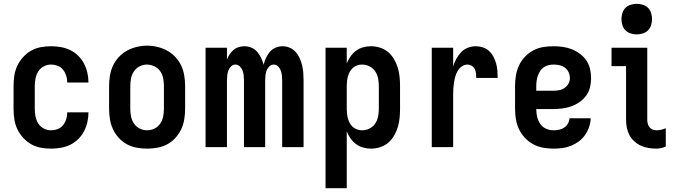

<svg xmlns="http://www.w3.org/2000/svg" viewBox="-20 -770 3540 1005"><path d="M247 8Q220 8 193 3Q166 -2 142.5 -15.5Q119 -29 100.5 -49.5Q82 -70 70.5 -94.5Q59 -119 55 -146Q51 -173 51 -200V-320Q51 -347 55 -374Q59 -401 70.5 -425.5Q82 -450 100.5 -470.5Q119 -491 142.5 -504.5Q166 -518 193 -523Q220 -528 247 -528Q273 -528 298.5 -523.5Q324 -519 347 -508Q370 -497 388.5 -479Q407 -461 419 -438.5Q431 -416 437 -390.5Q443 -365 443 -340Q443 -339 443 -338.5Q443 -338 443 -338H332Q332 -338 332 -338.5Q332 -339 332 -339Q332 -357 326.5 -374Q321 -391 310 -405Q299 -419 282 -425.5Q265 -432 247 -432Q227 -432 209 -422.5Q191 -413 180.5 -396.5Q170 -380 166 -360Q162 -340 162 -320V-200Q162 -180 166 -160Q170 -140 180.5 -123.5Q191 -107 209 -97.5Q227 -88 247 -88Q265 -88 282 -94.5Q299 -101 310 -115Q321 -129 326.5 -146Q332 -163 332 -181Q332 -181 332 -181.5Q332 -182 332 -182H443Q443 -182 443 -181.5Q443 -181 443 -180Q443 -155 437 -129.5Q431 -104 419 -81.5Q407 -59 388.5 -41Q370 -23 347 -12Q324 -1 298.5 3.5Q273 8 247 8Z M750 8Q723 8 695.5 3Q668 -2 644 -15Q620 -28 601.5 -48.5Q583 -69 571.5 -93.5Q560 -118 555.5 -145.5Q551 -173 551 -200V-320Q551 -347 555.5 -374.5Q560 -402 571.5 -426.5Q583 -451 602 -471.5Q621 -492 645 -505Q669 -518 696 -524.5Q723 -531 750 -531Q777 -531 804 -524.5Q831 -518 855 -505Q879 -492 898 -471.5Q917 -451 928.5 -426.5Q940 -402 944.5 -374.5Q949 -347 949 -320V-200Q949 -173 944.5 -145.5Q940 -118 928.5 -93.5Q917 -69 898.5 -48.5Q880 -28 856 -15Q832 -2 804.5 3Q777 8 750 8ZM750 -88Q770 -88 788.5 -97Q807 -106 818.5 -123Q830 -140 834 -160Q838 -180 838 -200V-320Q838 -340 834 -360.5Q830 -381 818.5 -397.5Q807 -414 788 -423Q769 -432 749 -432Q729 -432 710.5 -422.5Q692 -413 681 -396.5Q670 -380 666 -360Q662 -340 662 -320V-200Q662 -180 666 -160Q670 -140 681.5 -123Q693 -106 711.5 -97Q730 -88 750 -88Z M1056 0V-520H1168V-458Q1173 -472 1181.5 -485Q1190 -498 1201.5 -508Q1213 -518 1228 -523Q1243 -528 1259 -528Q1278 -528 1296 -520.5Q1314 -513 1326.5 -498.5Q1339 -484 1347 -466.5Q1355 -449 1360 -431Q1364 -449 1372 -466.5Q1380 -484 1392.5 -498.5Q1405 -513 1422.5 -520.5Q1440 -528 1459 -528Q1479 -528 1497 -520Q1515 -512 1528 -497.5Q1541 -483 1549 -464.5Q1557 -446 1561.5 -427Q1566 -408 1567.5 -389Q1569 -370 1569 -350V0H1457V-350Q1457 -363 1455.5 -376Q1454 -389 1449.5 -401Q1445 -413 1435.5 -422.5Q1426 -432 1413 -432Q1400 -432 1390 -422.5Q1380 -413 1375.5 -401Q1371 -389 1369.5 -376Q1368 -363 1368 -350V0H1257V-350Q1257 -363 1255.5 -376Q1254 -389 1249.5 -401Q1245 -413 1235 -422.5Q1225 -432 1212 -432Q1199 -432 1189.5 -422.5Q1180 -413 1175.5 -401Q1171 -389 1169.5 -376Q1168 -363 1168 -350V0Z M1684 215V-520H1795V-438Q1803 -458 1815 -475Q1827 -492 1844 -504.5Q1861 -517 1881 -522.5Q1901 -528 1922 -528Q1946 -528 1969.5 -520.5Q1993 -513 2011.5 -497.5Q2030 -482 2042.5 -460.5Q2055 -439 2062 -416Q2069 -393 2071.5 -368.5Q2074 -344 2074 -320V-200Q2074 -176 2071.5 -151.5Q2069 -127 2062 -104Q2055 -81 2042.5 -59.5Q2030 -38 2011.5 -22.5Q1993 -7 1969.5 0.5Q1946 8 1922 8Q1901 8 1881 2.5Q1861 -3 1844 -15.5Q1827 -28 1815 -45Q1803 -62 1795 -82V215ZM1876 -88Q1896 -88 1914.5 -97.5Q1933 -107 1944 -123.5Q1955 -140 1959 -160Q1963 -180 1963 -200V-320Q1963 -340 1959 -360Q1955 -380 1944 -396.5Q1933 -413 1914.5 -422.5Q1896 -432 1876 -432Q1863 -432 1850.5 -428Q1838 -424 1828 -415.5Q1818 -407 1811.5 -395.5Q1805 -384 1801.5 -371.5Q1798 -359 1796.5 -346Q1795 -333 1795 -320V-200Q1795 -187 1796.5 -174Q1798 -161 1801.5 -148.5Q1805 -136 1811.5 -124.5Q1818 -113 1828 -104.5Q1838 -96 1850.5 -92Q1863 -88 1876 -88Z M2240 0V-520H2352V-422Q2358 -443 2368.5 -462Q2379 -481 2393.5 -496.5Q2408 -512 2428.5 -520Q2449 -528 2470 -528Q2489 -528 2507.5 -522Q2526 -516 2540 -503Q2554 -490 2563 -473Q2572 -456 2577 -437.5Q2582 -419 2583.5 -400Q2585 -381 2585 -362H2473Q2473 -374 2471.5 -386Q2470 -398 2465 -408.5Q2460 -419 2449.5 -425.5Q2439 -432 2427 -432Q2411 -432 2397.5 -422.5Q2384 -413 2376 -399.5Q2368 -386 2363.5 -370.5Q2359 -355 2356.5 -339Q2354 -323 2353 -307.5Q2352 -292 2352 -276V0Z M2877 8Q2850 8 2822.5 3Q2795 -2 2771 -15Q2747 -28 2728 -48Q2709 -68 2697 -93Q2685 -118 2680.5 -145.5Q2676 -173 2676 -200V-320Q2676 -348 2680.5 -375Q2685 -402 2696.5 -427Q2708 -452 2727.5 -472.5Q2747 -493 2771 -506Q2795 -519 2822.5 -523.5Q2850 -528 2878 -528Q2902 -528 2926.5 -524.5Q2951 -521 2973.5 -512Q2996 -503 3016 -488Q3036 -473 3049.5 -453Q3063 -433 3068.5 -409Q3074 -385 3074 -360Q3074 -336 3068 -312Q3062 -288 3047.5 -268.5Q3033 -249 3012.5 -235Q2992 -221 2969 -213Q2946 -205 2921.5 -202Q2897 -199 2873 -199H2787Q2787 -179 2791.5 -159Q2796 -139 2807.5 -122Q2819 -105 2838 -96.5Q2857 -88 2877 -88Q2892 -88 2906.5 -91Q2921 -94 2933 -102Q2945 -110 2952.5 -123Q2960 -136 2961 -151H3072Q3071 -127 3063.5 -105Q3056 -83 3042.5 -63.5Q3029 -44 3010 -30Q2991 -16 2969 -7Q2947 2 2924 5Q2901 8 2877 8ZM2873 -295Q2889 -295 2904.5 -297.5Q2920 -300 2933.5 -308.5Q2947 -317 2955 -331Q2963 -345 2963 -361Q2963 -377 2956.5 -391.5Q2950 -406 2937.5 -415.5Q2925 -425 2909.5 -428.5Q2894 -432 2878 -432Q2865 -432 2851.5 -429Q2838 -426 2826.5 -418Q2815 -410 2807.5 -398.5Q2800 -387 2795.5 -374Q2791 -361 2789 -347.5Q2787 -334 2787 -320V-295Z M3416 8Q3395 8 3374 4.5Q3353 1 3334.5 -7.5Q3316 -16 3300 -30.5Q3284 -45 3274.5 -63Q3265 -81 3261 -102Q3257 -123 3257 -143V-424H3181V-520H3368V-143Q3368 -133 3370.5 -123Q3373 -113 3379.5 -104.5Q3386 -96 3395.5 -92Q3405 -88 3416 -88Q3428 -88 3441 -91Q3454 -94 3465 -99V-3Q3454 2 3441 5Q3428 8 3416 8ZM3313 -590Q3297 -590 3281 -595Q3265 -600 3254 -611Q3243 -622 3238 -638Q3233 -654 3233 -670Q3233 -686 3238 -702Q3243 -718 3254 -729Q3265 -740 3281 -745Q3297 -750 3313 -750Q3329 -750 3345 -745Q3361 -740 3372 -729Q3383 -718 3388 -702Q3393 -686 3393 -670Q3393 -654 3388 -638Q3383 -622 3372 -611Q3361 -600 3345 -595Q3329 -590 3313 -590Z"/></svg>

Font: Iosevka Julsh Curly
Style: Bold
Weight: 700
Designer: Belleve Invis
Foundry: Belleve Invis
Version: Version 15.0.2; ttfautohint (v1.8.4)